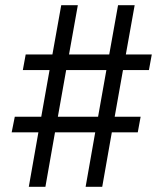

<svg xmlns="http://www.w3.org/2000/svg" viewBox="-20 -720 630 740"><path d="M347 -210H192L155 0H91L128 -210H25L37 -270H139L171 -450H68L79 -510H182L216 -700H280L246 -510H401L435 -700H499L465 -510H565L554 -450H454L422 -270H522L511 -210H411L374 0H310ZM203 -270H358L390 -450H235Z"/></svg>

Font: PT Root UI Web
Style: Regular
Weight: 400
Designer: Vitaly Kuzmin
Foundry: ParaType Ltd.
Version: Version 1.000W